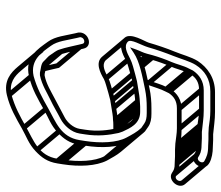

<svg xmlns="http://www.w3.org/2000/svg" viewBox="-67 -575 707 613"><g transform="rotate(90 286.5 -268.5)"><path d="M318.1 -347.5 335 -347.5C366.4 -347.5 376.3 -319.9 385.9 -299.3L389.7 -288C395.9 -259.1 400.3 -226 394.1 -187L391.3 -169C388 -148.6 370.2 -129.5 354.6 -121.5C333.9 -111 315.7 -100.4 294.5 -89.6C270.4 -77.2 248.5 -63 221.3 -57.5H216.1C205.9 -60.4 191.3 -61.6 187.3 -65.7C174.8 -78.7 157.5 -94 152.6 -112C146.5 -132.2 140.7 -158.8 135.2 -181.7C128.8 -213.3 79.5 -198.2 84 -164.6L86.5 -154.2C93.6 -124.6 95.9 -91.7 113.2 -68C136 -36.6 162 6.8 224.1 -7.7C265.3 -17.4 297.5 -36.7 330.8 -55.6C355.7 -69.8 379.5 -76.9 403.4 -99.5C423.2 -118.3 437.2 -136.9 442.3 -169L445 -186C453.6 -240.5 450.6 -291.4 433 -327.3C424.2 -345.1 413.9 -363.6 399.4 -378L384.5 -388.4C373.4 -396.1 359.6 -398.5 343.1 -398.5H326.1C304.3 -398.5 283.6 -397 262.7 -392.4C229 -385 190.7 -378.7 158.7 -363.6C161 -369.4 163.6 -375.2 165.9 -381.8L170.8 -400.1C175.8 -417.7 185.1 -443.7 191.9 -458.9C200 -476.9 204.7 -499.4 212.4 -513.4L218.1 -525.1C228.1 -539.9 242 -550.5 266.2 -550.5H330.2C346.5 -550.5 363.5 -547.7 378.9 -545.5H379.4C384.5 -545.5 390.8 -545.2 397.9 -544.5H419.2C424.3 -544.5 431.4 -544.2 440.6 -543.5L440.8 -543.5H441.1C459.8 -543.5 462.7 -540.9 472.9 -534.5C486 -526.1 501.6 -535.4 508.1 -545.9C530.9 -582.3 482 -594.5 450.4 -594.5C441.1 -595.2 433.6 -595.5 427.3 -595.5H408.7C384.5 -597.6 363.8 -601.5 337.3 -601.5H274.3C228.4 -601.5 195.4 -577.5 174.8 -546.4C161.3 -524.5 155 -497.2 144.5 -471.9C134.2 -447.2 123.9 -416.1 116.3 -390C112.7 -377.4 83.3 -333.2 100.2 -313.2C119.5 -290.3 153.5 -305.8 173.3 -317.6C182.9 -322.5 203.8 -327.4 217.7 -331.8L240.1 -337.7L264.3 -341.6C276.8 -343.6 291.3 -346.5 302.9 -346.5H303.4C308 -347.2 312.8 -347.5 318.1 -347.5ZM386.6 -581.5H387.1C392.2 -581.5 398.5 -581.2 405.6 -580.5H424.9C430.7 -580.5 438.1 -580.2 447.2 -579.5L447.5 -579.5H447.8C469.9 -579.5 481.1 -574.8 494.5 -567.3C504.5 -561.6 493.1 -541.7 482.1 -547.7C472.6 -553.7 463.9 -558.5 443.5 -558.5C434.4 -559.1 427.1 -559.5 421.6 -559.5H401C375.8 -561.8 358 -565.5 332.6 -565.5H268.6C238.6 -565.5 218.7 -551 205.1 -530.9L199 -518.4C189.9 -502 184.9 -478.4 178.1 -463C169.9 -444.5 161.3 -419.8 156.2 -401.9L151.5 -384.2C147.9 -370.9 142.9 -363 138 -349.5L131.1 -330.2L148.7 -342C177 -361 223 -369.3 263.3 -377.7C285.2 -382.2 303.4 -383.5 323.7 -383.5H340.8C355.9 -383.5 366.4 -381.3 374.5 -375.6L388.5 -366C401 -352.9 410.1 -336 419.3 -318.7C435.5 -288.5 438 -236.7 430 -186L427.3 -169C417.7 -108.3 368.4 -93.1 324.9 -68.4C291.7 -49.5 261.2 -32.8 222.5 -22.2C170.3 -11.2 146.7 -49.7 126 -78C110.7 -99 108.5 -129.7 101.3 -159.8L99 -169.4C98.2 -172.5 99.4 -175.3 100.8 -177.8C105.1 -185.1 118.7 -187.4 120 -177.6L122.5 -167.2C127.3 -147.3 131.7 -124.1 138 -105.6C141.5 -93.2 150.2 -84.8 154.2 -77.6C159.2 -68.6 169.9 -61.2 175.4 -54.7C183.4 -45.2 201.9 -45.5 211.7 -42.5H220.5C252.2 -49 276.2 -65.5 299.4 -76.3C319.7 -85.7 338.9 -97.9 359.8 -108.5C379.7 -118.9 401.9 -141.6 406.3 -169L409.1 -187C415.7 -228.7 411.1 -263.5 404.5 -294L400.1 -306.7C389.2 -329.7 375.9 -362.5 337.4 -362.5L320.4 -362.5C315.1 -362.5 308.6 -361.6 304.7 -361.5C289.9 -360.9 276.3 -358.4 264.2 -356.4L239.2 -352.3L215.7 -346.2C202.7 -342.4 181.6 -337.8 167.6 -330.5C147.9 -320.2 127.4 -309.5 113 -323.3C103.4 -332.8 124 -365 130.9 -388C138.3 -414.3 148.9 -444.3 158.4 -468.1C168.3 -492.8 175.8 -521.6 187.3 -539.8C205 -567.9 232.2 -586.5 271.9 -586.5H334.9C352.2 -586.5 371.2 -583.8 386.6 -581.5ZM164.2 -318.7 223.7 -248 236 -258.6 176.5 -329.3ZM210.6 -333.7 270.1 -263 282.3 -273.6 222.8 -344.3ZM233.5 -339.7 293 -269 305.3 -279.6 245.8 -350.3ZM258.1 -343.7 317.6 -273 329.9 -283.6 270.4 -354.3ZM297.9 -348.7 357.4 -278 369.7 -288.6 310.2 -359.3ZM313.1 -349.7 372.6 -279 384.9 -289.6 325.4 -360.3ZM330.1 -349.7 389.6 -279 401.9 -289.6 342.4 -360.3ZM139.1 -103.7 184.1 -50.2 196.4 -60.9 151.4 -114.3ZM217.2 -9.7 276.7 61 289 50.4 229.5 -20.3ZM321.7 -56.7 381.2 14 393.5 3.4 334 -67.3ZM392.4 -99.2 451.9 -28.5 464.2 -39.1 404.7 -109.8ZM428.6 -163.7 488.1 -93 500.4 -103.6 440.9 -174.3ZM431.3 -180.7 490.8 -110 503.1 -120.6 443.6 -191.3ZM420 -317.7 479.5 -247 491.8 -257.6 432.3 -328.3ZM152.5 -377.7 169.4 -357.6 181.7 -368.2 164.8 -388.3ZM157.4 -395.7 185.1 -362.8 197.4 -373.4 169.7 -406.3ZM178.9 -455.7 238.4 -385 250.7 -395.6 191.2 -466.3ZM199.6 -510.7 259.1 -440 271.4 -450.6 211.9 -521.3ZM205.5 -522.7 265 -452 277.3 -462.6 217.8 -533.3ZM261.2 -552.7 320.7 -482 333 -492.6 273.5 -563.3ZM325.2 -552.7 384.7 -482 397 -492.6 337.5 -563.3ZM374.5 -547.7 434 -477 446.2 -487.6 386.7 -558.3ZM393.3 -546.7 452.8 -476 465.1 -486.6 405.6 -557.3ZM414.3 -546.7 473.8 -476 486.1 -486.6 426.6 -557.3ZM436.1 -545.7 495.6 -475 507.9 -485.6 448.4 -556.3ZM471.5 -535.7 531.1 -465 543.3 -475.6 483.8 -546.3ZM392.1 -494.8 328.1 -494.8C298.3 -494.8 277.9 -480.3 264.6 -460.2L258.5 -447.7C249.5 -431.3 243.6 -407.9 237.6 -392.3C236 -388.1 234.2 -385.5 232.6 -381.7L246.5 -377.8C248.1 -381.7 249.8 -385.1 251.4 -388.2C258.2 -406.5 264.3 -428.7 271.9 -442.7L277.6 -454.4C287.6 -469.2 301.6 -479.8 325.7 -479.8L389.7 -479.8C406.2 -479.8 422.7 -476.4 438.5 -474.8H438.9C444 -474.8 450.4 -474.4 457.4 -473.8L478.8 -473.8C483.8 -473.8 490.9 -473.5 500.1 -472.8L500.3 -472.8H500.6C519.3 -472.8 522.2 -470.2 532.4 -463.8C554.4 -449.7 585.6 -484.7 568 -505.7L508.4 -576.4L496.2 -565.8L555.7 -495.1C562.3 -487.2 551.6 -471.6 541.6 -477C532.1 -483 523.4 -487.8 503 -487.8C493.9 -488.5 486.7 -488.8 481.1 -488.8L460.5 -488.8C435.3 -491 417.5 -494.8 392.1 -494.8ZM392.5 -361.5 452 -290.8C462.1 -278.8 470.7 -263.2 478.9 -248C495 -217.8 497.5 -166 489.5 -115.3L486.8 -98.3C477.2 -37.6 427.9 -22.4 384.4 2.3C351.2 21.2 320.7 37.9 282 48.5C244.4 56.4 223.1 38.7 205.1 17.2L145.6 -53.5L133.3 -42.9L192.8 27.8C211.8 50.5 238 73.8 283.6 63C324.8 53.1 357 34 390.3 15.1C415.2 0.9 439 -6.2 462.9 -28.8C482.7 -47.6 496.7 -66.2 501.8 -98.3L504.5 -115.3C512.8 -168 510.3 -221.6 492.6 -256.5C484.1 -271.4 475.8 -287.7 464.3 -301.4L404.8 -372.1ZM123.8 -164.7 182.4 -95.1C186 -79.9 189 -64.9 193 -50.2L207.7 -56C203.7 -71 200.3 -88 196.5 -103.5L136.1 -175.3ZM377.6 -276.8H394.5C395.4 -276.8 396.2 -276.8 397 -276.7L400 -291.7C399 -291.8 398 -291.8 396.9 -291.8H379.9C374.6 -291.8 368.2 -290.9 364.2 -290.8C349.4 -290.2 335.8 -287.7 323.7 -285.7L298.7 -281.6L275.2 -275.5C262.2 -271.4 241.2 -267.2 227.1 -259.8C207.1 -249.3 187.2 -239.2 172.7 -252.3L113.4 -322.8L101.2 -312.2L160.9 -241.2C179.9 -218.6 212.5 -234.8 232.8 -246.9C242.4 -251.8 263.3 -256.7 277.2 -261.1L299.6 -267L323.8 -270.9C336.3 -272.9 350.8 -275.8 362.4 -275.8H362.9C367.5 -276.4 372.3 -276.8 377.6 -276.8Z"/></g></svg>

Font: CiSf OpenHand
Style: GlsObl
Weight: 400
Foundry: Cannot Into Space Fonts
Version: Version 0.7892